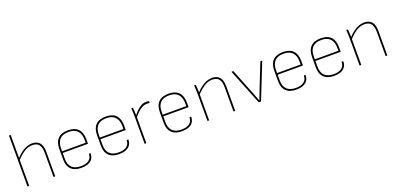

<svg xmlns="http://www.w3.org/2000/svg" viewBox="7 -1544 4996 2418"><g transform="rotate(-20 2504.5 -335.5)"><path d="M446 0Q442 0 442 -4V-325Q442 -400 414 -434.5Q386 -469 326 -469Q270 -469 216.5 -434.5Q163 -400 111 -342V-369Q147 -408 182.5 -435Q218 -462 255 -476.5Q292 -491 330 -491Q396 -491 430.5 -452Q465 -413 465 -328V-4Q465 0 461 0ZM97 0Q93 0 93 -4V-679Q93 -683 97 -683H112Q116 -683 116 -679V-4Q116 0 112 0Z M816 12Q726 13 678.5 -32.5Q631 -78 631 -163V-305Q631 -397 677 -444Q723 -491 812 -491Q902 -491 947.5 -444Q993 -397 993 -306V-249Q993 -245 989 -245H654V-168Q654 -90 694.5 -50Q735 -10 817 -10Q887 -10 923.5 -39.5Q960 -69 960 -120Q960 -123 964 -123H979Q983 -123 983 -120Q983 -58 940.5 -23.5Q898 11 816 12ZM654 -267H970V-305Q970 -386 930 -427.5Q890 -469 812 -469Q733 -469 693.5 -427Q654 -385 654 -305Z M1322 12Q1232 13 1184.5 -32.5Q1137 -78 1137 -163V-305Q1137 -397 1183 -444Q1229 -491 1318 -491Q1408 -491 1453.5 -444Q1499 -397 1499 -306V-249Q1499 -245 1495 -245H1160V-168Q1160 -90 1200.5 -50Q1241 -10 1323 -10Q1393 -10 1429.5 -39.5Q1466 -69 1466 -120Q1466 -123 1470 -123H1485Q1489 -123 1489 -120Q1489 -58 1446.5 -23.5Q1404 11 1322 12ZM1160 -267H1476V-305Q1476 -386 1436 -427.5Q1396 -469 1318 -469Q1239 -469 1199.5 -427Q1160 -385 1160 -305Z M1667 0Q1663 0 1663 -4V-368Q1663 -397 1661.5 -423Q1660 -449 1658 -475Q1658 -479 1661 -479H1677Q1680 -479 1680 -475Q1683 -451 1684.5 -425Q1686 -399 1686 -371V-356V-4Q1686 0 1682 0ZM1677 -337V-364Q1698 -392 1725.5 -421Q1753 -450 1787.5 -470.5Q1822 -491 1862 -491Q1884 -491 1896 -488Q1899 -487 1899 -483Q1899 -479 1899 -475Q1899 -471 1899 -468Q1899 -462 1891 -463Q1887 -464 1880 -464.5Q1873 -465 1862 -465Q1826 -465 1793 -446.5Q1760 -428 1731 -398.5Q1702 -369 1677 -337Z M2164 12Q2074 13 2026.5 -32.5Q1979 -78 1979 -163V-305Q1979 -397 2025 -444Q2071 -491 2160 -491Q2250 -491 2295.5 -444Q2341 -397 2341 -306V-249Q2341 -245 2337 -245H2002V-168Q2002 -90 2042.5 -50Q2083 -10 2165 -10Q2235 -10 2271.5 -39.5Q2308 -69 2308 -120Q2308 -123 2312 -123H2327Q2331 -123 2331 -120Q2331 -58 2288.5 -23.5Q2246 11 2164 12ZM2002 -267H2318V-305Q2318 -386 2278 -427.5Q2238 -469 2160 -469Q2081 -469 2041.5 -427Q2002 -385 2002 -305Z M2858 0Q2854 0 2854 -4V-325Q2854 -399 2826 -434Q2798 -469 2738 -469Q2682 -469 2629 -435Q2576 -401 2523 -342V-369Q2558 -408 2594 -435Q2630 -462 2667 -476.5Q2704 -491 2741 -491Q2808 -491 2842.5 -452Q2877 -413 2877 -328V-4Q2877 0 2873 0ZM2509 0Q2505 0 2505 -4V-368Q2505 -394 2503.5 -422Q2502 -450 2500 -475Q2500 -479 2503 -479H2519Q2522 -479 2522 -475Q2524 -459 2525.5 -441.5Q2527 -424 2527.5 -406Q2528 -388 2528 -370V-359V-4Q2528 0 2524 0Z M3196 0Q3192 0 3191 -3L3002 -475Q3001 -479 3006 -479H3023Q3026 -479 3027 -476L3159 -145Q3171 -114 3183 -82.5Q3195 -51 3207 -20H3208Q3221 -52 3233 -84Q3245 -116 3257 -148L3387 -476Q3388 -479 3392 -479H3409Q3414 -479 3412 -475L3224 -3Q3223 0 3219 0Z M3697 12Q3607 13 3559.5 -32.5Q3512 -78 3512 -163V-305Q3512 -397 3558 -444Q3604 -491 3693 -491Q3783 -491 3828.5 -444Q3874 -397 3874 -306V-249Q3874 -245 3870 -245H3535V-168Q3535 -90 3575.5 -50Q3616 -10 3698 -10Q3768 -10 3804.5 -39.5Q3841 -69 3841 -120Q3841 -123 3845 -123H3860Q3864 -123 3864 -120Q3864 -58 3821.5 -23.5Q3779 11 3697 12ZM3535 -267H3851V-305Q3851 -386 3811 -427.5Q3771 -469 3693 -469Q3614 -469 3574.5 -427Q3535 -385 3535 -305Z M4203 12Q4113 13 4065.5 -32.5Q4018 -78 4018 -163V-305Q4018 -397 4064 -444Q4110 -491 4199 -491Q4289 -491 4334.5 -444Q4380 -397 4380 -306V-249Q4380 -245 4376 -245H4041V-168Q4041 -90 4081.5 -50Q4122 -10 4204 -10Q4274 -10 4310.5 -39.5Q4347 -69 4347 -120Q4347 -123 4351 -123H4366Q4370 -123 4370 -120Q4370 -58 4327.5 -23.5Q4285 11 4203 12ZM4041 -267H4357V-305Q4357 -386 4317 -427.5Q4277 -469 4199 -469Q4120 -469 4080.5 -427Q4041 -385 4041 -305Z M4897 0Q4893 0 4893 -4V-325Q4893 -399 4865 -434Q4837 -469 4777 -469Q4721 -469 4668 -435Q4615 -401 4562 -342V-369Q4597 -408 4633 -435Q4669 -462 4706 -476.5Q4743 -491 4780 -491Q4847 -491 4881.5 -452Q4916 -413 4916 -328V-4Q4916 0 4912 0ZM4548 0Q4544 0 4544 -4V-368Q4544 -394 4542.5 -422Q4541 -450 4539 -475Q4539 -479 4542 -479H4558Q4561 -479 4561 -475Q4563 -459 4564.5 -441.5Q4566 -424 4566.5 -406Q4567 -388 4567 -370V-359V-4Q4567 0 4563 0Z"/></g></svg>

Font: Sofia Sans Thin
Style: Regular
Weight: 250
Designer: Botio Nikoltchev, Ani Petrova
Foundry: lettersoup
Version: Version 4.101